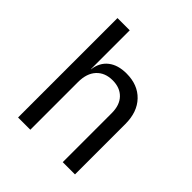

<svg xmlns="http://www.w3.org/2000/svg" viewBox="-199 -864 997 997"><g transform="rotate(45 300.0 -365.0)"><path d="M92 0V-730H182V-445H183Q190 -500 228 -530Q266 -560 329 -560Q412 -560 461 -509Q510 -458 510 -370V0H420V-360Q420 -419 388.5 -451.5Q357 -484 303 -484Q247 -484 214.5 -449Q182 -414 182 -350V0Z"/></g></svg>

Font: JetBrainsMono NF
Style: Regular
Weight: 400
Designer: Philipp Nurullin, Konstantin Bulenkov
Foundry: JetBrains
Version: Version 2.251; ttfautohint (v1.8.3);Nerd Fonts 2.2.2